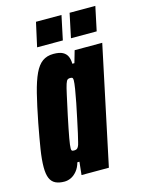

<svg xmlns="http://www.w3.org/2000/svg" viewBox="-105 -729 596 800"><g transform="rotate(-15 193.0 -329.0)"><path d="M73 8Q50 8 34.5 0.5Q19 -7 11.5 -24.5Q4 -42 4 -72Q4 -104 11 -148.5Q18 -193 30 -256Q44 -328 56.5 -378Q69 -428 83.5 -459Q98 -490 117.5 -504Q137 -518 165 -518Q191 -518 205 -510.5Q219 -503 225 -489.5Q231 -476 231 -458H240L255 -510H374L266 0H148L154 -56H145Q139 -34 127 -19.5Q115 -5 101 1.5Q87 8 73 8ZM145 -107Q150 -107 154.5 -108.5Q159 -110 163 -116.5Q167 -123 170 -137Q173 -147 178.5 -172.5Q184 -198 191 -230.5Q198 -263 204.5 -295.5Q211 -328 215 -353.5Q219 -379 219 -389Q219 -400 215 -401.5Q211 -403 206 -403Q200 -403 195.5 -400Q191 -397 186.5 -383.5Q182 -370 175.5 -340Q169 -310 157 -255Q144 -193 138.5 -162Q133 -131 133 -119Q133 -113 134.5 -110.5Q136 -108 139 -107.5Q142 -107 145 -107ZM253 -562 275 -666H386L364 -562ZM107 -562 130 -666H240L218 -562Z"/></g></svg>

Font: Saira UltraCondensed Black
Style: Italic
Weight: 900
Width: 1
Italic angle: -12°
Designer: Hector Gatti with collaboration of the Omnibus-Type team
Foundry: Omnibus-Type
Version: Version 1.101